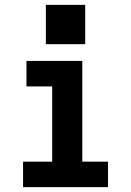

<svg xmlns="http://www.w3.org/2000/svg" viewBox="-20 -771 540 791"><path d="M75 0V-105H195V-415H89V-520H319V-105H425V0ZM169 -589V-751H331V-589Z"/></svg>

Font: Iosevka SS04 Extrabold
Style: Regular
Weight: 800
Monospace: yes
Designer: Belleve Invis
Foundry: Belleve Invis
Version: Version 19.0.0; ttfautohint (v1.8.4)